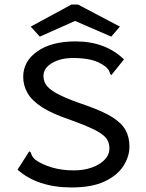

<svg xmlns="http://www.w3.org/2000/svg" viewBox="-20 -814 640 844"><path d="M295 10Q146 10 57 -68L103 -140L108 -149L115 -144Q117 -137 120.5 -129.5Q124 -122 136 -111Q167 -90 209.5 -77.5Q252 -65 305 -65Q348 -65 383.5 -77.5Q419 -90 440 -112Q461 -134 461 -162Q461 -189 446 -207.5Q431 -226 393.5 -244.5Q356 -263 287 -288Q209 -314 164.5 -343Q120 -372 101 -405Q82 -438 82 -476Q82 -545 144.5 -588.5Q207 -632 312 -632Q443 -632 525 -553L476 -492L470 -484L464 -489Q462 -497 459 -503.5Q456 -510 444 -521Q415 -543 380.5 -551Q346 -559 302 -559Q245 -559 208 -536.5Q171 -514 171 -480Q171 -455 187 -435.5Q203 -416 243.5 -396Q284 -376 358 -351Q432 -325 473.5 -299Q515 -273 532 -242Q549 -211 549 -170Q549 -126 522.5 -84.5Q496 -43 440 -16.5Q384 10 295 10ZM155 -653 115 -697 294 -794H323L507 -697L469 -653L310 -722Z"/></svg>

Font: Inconsolata Expanded Medium
Style: Regular
Weight: 500
Width: 7
Monospace: yes
Designer: Raph Levien, Cyreal, Brenton Simpson
Foundry: Raph Levien, Cyreal, Google
Version: Version 3.001; ttfautohint (v1.8.2.53-6de2)